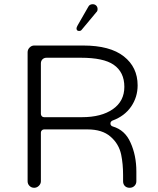

<svg xmlns="http://www.w3.org/2000/svg" viewBox="-20 -900 752 911"><path d="M189 -344Q189 -344 369 -344Q461 -344 515.5 -382Q570 -420 570 -488Q570 -558 519 -593Q471 -626 364 -626Q364 -626 201 -626Q189 -626 181.5 -618.5Q174 -611 174 -599V-359Q174 -353 179 -348Q183 -344 189 -344ZM515 -300Q573 -283 599 -224Q627 -163 627 -86V-40Q627 -27 618 -18Q609 -9 595 -9Q581 -9 572.5 -17.5Q564 -26 564 -40V-70Q564 -122 555 -166Q544 -218 504 -252Q465 -286 395 -286H189Q183 -286 178.5 -281.5Q174 -277 174 -271V-40Q174 -28 164.5 -18.5Q155 -9 142 -9Q129 -9 120 -18Q111 -27 111 -40V-652Q111 -665 120.5 -674.5Q130 -684 142 -684H375Q502 -684 567.5 -632.5Q633 -581 633 -495Q633 -439 602 -394Q571 -349 514 -328Q511 -327 507.5 -323.5Q504 -320 504 -314Q504 -308 507.5 -304.5Q511 -301 515 -300ZM437 -842Q437 -841 367 -758Q363 -753 356 -753Q350 -753 346 -756Q343 -760 343 -765Q343 -770 348 -779L399 -868Q405 -880 420 -880Q430 -880 436.5 -873.5Q443 -867 443 -857Q443 -847 437 -842Z"/></svg>

Font: Kurewa Gothic CJK TC Regular
Style: Regular
Weight: 400
Designer: Max Yao
Foundry: Max-Everyday
Version: Version 1.071; ttfautohint (v1.8.3)